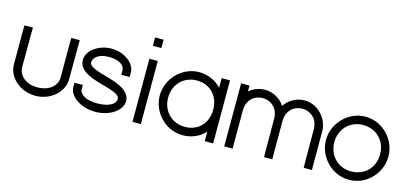

<svg xmlns="http://www.w3.org/2000/svg" viewBox="-67 -1269 3778 1773"><g transform="rotate(15 1822.0 -383.0)"><path d="M46 -543 47 -582H128.3L127.2 -542L126 -207C126 -121 203 -59 310 -60C418.1 -60 495 -121 494 -207V-543L495 -582H576L575 -542L574 -207C574 -87 456 21 310 20C165.1 20 47 -85 46 -207Z M1109 -413V-373H1029V-413C1029 -465 972.7 -502 879.5 -503C787.5 -503 731.2 -464 730 -413C730 -313 1130 -334 1135 -150C1135 -57 1018.2 21 882.5 20C748 20 630 -57 630 -150V-190H710V-150C710 -99 776.7 -59 882.5 -60C989.5 -60 1056 -98 1055 -150C1049 -250 651 -227 650 -413C650 -505 757.6 -582 879.5 -583C1003.7 -583 1109 -505 1109 -413Z M1281 -707H1241V-787H1281H1282H1322V-707H1282ZM1241 -543V-583H1321V-543V-20V20H1241V-20Z M1421 -281C1421 -441 1553.9 -582 1719.5 -583C1803 -583 1881.1 -547.1 1932 -491.3V-543V-583H2012V-543V-284.8V-281V-20V20H1932V-20V-70.8C1881.3 -15.1 1803.6 20.5 1719.5 20C1552.8 20 1421 -122 1421 -281ZM1501 -281C1501 -152 1595.3 -59 1719.5 -60C1843.3 -60 1931 -148.8 1932 -276.3V-281C1932 -411 1846 -502 1719.5 -503C1594.2 -503 1501 -411 1501 -281Z M2537.3 -479.5C2576.4 -540.3 2648.8 -582.4 2726.5 -583C2855.3 -583 2957.2 -468 2956.2 -345V-20L2957.2 21H2878.2L2877.2 -19L2876 -345C2876 -439 2813.9 -502 2726.5 -503C2639.7 -503 2577.8 -439.8 2577 -346.8L2577 -345V-305V-20L2578.2 21H2499L2498 -19L2497.1 -305H2497V-345C2497 -439 2434.9 -502 2347.5 -503C2260.1 -503 2198 -439 2198 -345V-305V-20V20H2118V-20V-305V-345V-543V-583H2198V-543V-527.3C2239.9 -561.3 2292.4 -582.6 2347.5 -583C2425.8 -583 2498.4 -540.5 2537.3 -479.5Z M3010 -282C3010 -441 3142.9 -582 3308.5 -583C3475.2 -583 3608 -440 3607 -282C3607 -122 3476.4 21 3308.5 20C3141.8 20 3010 -122 3010 -282ZM3090 -282C3090 -152 3184.3 -59 3308.5 -60C3433.8 -60 3528 -151 3527 -282C3527 -411 3435 -502 3308.5 -503C3183.2 -503 3090 -411 3090 -282Z"/></g></svg>

Font: Nordica Plus
Style: NordicaClassicLtExt
Weight: 300
Version: Version 1.01